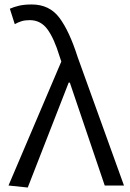

<svg xmlns="http://www.w3.org/2000/svg" viewBox="-20 -829 582 858"><path d="M104 9 18 0 254 -554 246 -578Q222 -657 192 -698Q162 -739 113 -739Q91 -739 75.5 -734Q60 -729 46 -721L24 -790Q42 -798 65 -803.5Q88 -809 122 -809Q201 -809 245.5 -749.5Q290 -690 327 -574L534 0H448L292 -460H287Z"/></svg>

Font: Source Han Sans SC Normal
Style: Regular
Weight: 350
Designer: Ryoko NISHIZUKA 西塚涼子 (kana, bopomofo & ideographs); Paul D. Hunt (Latin, Greek & Cyrillic); Sandoll Communications 산돌커뮤니
Foundry: Adobe
Version: Version 2.004;hotconv 1.0.118;makeotfexe 2.5.65603